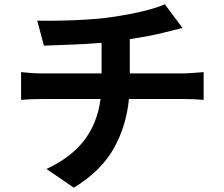

<svg xmlns="http://www.w3.org/2000/svg" viewBox="-20 -814 1040 892"><path d="M78 -479Q98 -477 122.5 -475Q147 -473 170 -473H452V-615Q380 -609 307 -606.5Q234 -604 184 -602L153 -718Q191 -717 250 -718Q309 -719 374 -722.5Q439 -726 494 -734Q544 -741 592.5 -750.5Q641 -760 681 -771.5Q721 -783 746 -794L828 -684Q803 -678 783.5 -673Q764 -668 751 -665Q714 -655 671 -647Q628 -639 583 -632V-473H835Q852 -473 881 -475.5Q910 -478 926 -479V-350Q906 -352 882 -353Q858 -354 838 -354H579Q567 -228 508 -123.5Q449 -19 323 58L196 -29Q310 -82 371.5 -162.5Q433 -243 447 -354H172Q149 -354 123.5 -353Q98 -352 78 -350Z"/></svg>

Font: Source Han Sans
Style: Bold
Weight: 700
Designer: Ryoko NISHIZUKA Ë•øÂ°öÊ∂ºÂ≠ê (kana, bopomofo & ideographs); Paul D. Hunt (Latin, Greek & Cyrillic); Sandoll Communicatio
Foundry: Adobe
Version: Version 2.004;hotconv 1.0.118;makeotfexe 2.5.65603